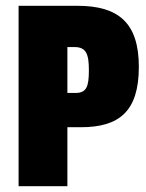

<svg xmlns="http://www.w3.org/2000/svg" viewBox="-20 -641 504 661"><path d="M258 -203C390 -203 458 -257 458 -411C458 -563 387 -621 247 -621H44V0H212V-203ZM286 -399C286 -343 278 -321 240 -321H212V-479H236C277 -479 286 -455 286 -399Z"/></svg>

Font: Passion One
Style: Regular
Weight: 400
Designer: Alejandro Lo Celso
Foundry: Fontstage
Version: Version 1.001